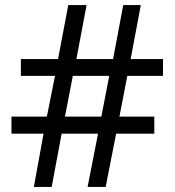

<svg xmlns="http://www.w3.org/2000/svg" viewBox="-20 -734 686 754"><path d="M480 -436 449 -276H586V-209H436L395 0H324L365 -209H222L183 0H113L151 -209H25V-276H164L196 -436H62V-502H208L248 -714H320L280 -502H424L464 -714H533L493 -502H620V-436ZM235 -276H378L409 -436H266Z"/></svg>

Font: Noto Sans Lydian
Style: Regular
Weight: 400
Designer: Monotype Design Team
Foundry: Monotype Imaging Inc.
Version: Version 2.002; ttfautohint (v1.8.4.7-5d5b)